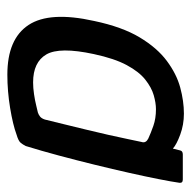

<svg xmlns="http://www.w3.org/2000/svg" viewBox="-19 -495 520 522"><g transform="rotate(90 241.0 -234.0)"><path d="M183 6Q86 6 48 -51.5Q10 -109 37 -230Q53 -306 81.5 -353.5Q110 -401 145.5 -427.5Q181 -454 218 -464Q255 -474 289 -474Q319 -474 346 -464Q373 -454 384 -444L389 -464Q390 -468 393 -469.5Q396 -471 400 -471H468Q478 -471 477 -462Q474 -441 467 -405.5Q460 -370 450 -325.5Q440 -281 428 -232Q416 -183 403 -134.5Q390 -86 377 -44Q373 -36 368 -30Q363 -24 346 -19Q319 -9 273.5 -1.5Q228 6 183 6ZM204 -64Q219 -64 236 -66.5Q253 -69 267 -72.5Q281 -76 286 -77Q292 -79 297 -83Q302 -87 305 -96Q311 -120 318 -149Q325 -178 332.5 -208.5Q340 -239 346.5 -268Q353 -297 358 -321Q363 -345 366 -359Q368 -365 365.5 -369.5Q363 -374 357 -377Q342 -384 322 -391Q302 -398 277 -398Q260 -398 239 -392Q218 -386 196.5 -369Q175 -352 157 -318.5Q139 -285 127 -229Q107 -136 128 -100Q149 -64 204 -64Z"/></g></svg>

Font: Glory Thin Medium
Style: Italic
Weight: 500
Italic angle: -12°
Version: Version 1.011